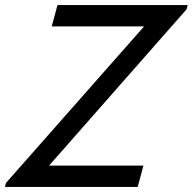

<svg xmlns="http://www.w3.org/2000/svg" viewBox="-66 -740 763 760"><path d="M-46.5 0H479L501.7 -84.5H128.2L672.4 -703L677 -720H161.5L138.8 -635.5H504.3L-42.2 -16Z"/></svg>

Font: Manrope
Style: MediumItalic
Weight: 500
Italic angle: -15°
Designer: Mikhail Sharanda
Foundry: Mikhail Sharanda
Version: Version 4.502;hotconv 1.0.109;makeotfexe 2.5.65596